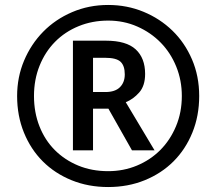

<svg xmlns="http://www.w3.org/2000/svg" viewBox="-20 -744 872 774"><path d="M49 -357Q49 -433 77 -499.5Q105 -566 154 -616Q203 -666 270.5 -695Q338 -724 416 -724Q492 -724 558.5 -696.5Q625 -669 675 -620.5Q725 -572 754 -504.5Q783 -437 783 -357Q783 -277 755.5 -209.5Q728 -142 679.5 -93.5Q631 -45 563.5 -17.5Q496 10 416 10Q336 10 268.5 -17.5Q201 -45 152.5 -93.5Q104 -142 76.5 -209.5Q49 -277 49 -357ZM416 -54Q478 -54 532 -76.5Q586 -99 626 -139Q666 -179 689.5 -235Q713 -291 713 -357Q713 -420 690.5 -475.5Q668 -531 628 -572Q588 -613 533.5 -637Q479 -661 416 -661Q352 -661 297 -638.5Q242 -616 202 -575.5Q162 -535 139.5 -479Q117 -423 117 -357Q117 -291 139 -235Q161 -179 201 -139Q241 -99 295.5 -76.5Q350 -54 416 -54ZM274 -138V-580H407Q489 -580 527 -545Q565 -510 565 -446Q565 -398 541 -371Q517 -344 487 -332L603 -138H512L417 -306H355V-138ZM355 -373H405Q444 -373 463.5 -392.5Q483 -412 483 -444Q483 -479 466 -495Q449 -511 404 -511H355Z"/></svg>

Font: BC Sans
Style: Bold
Weight: 700
Designer: Monotype Design Team
Province of B.C.
Foundry: Monotype Imaging Inc.
Version: Version 2.000;GOOG;noto-source:20170915:90ef993387c0